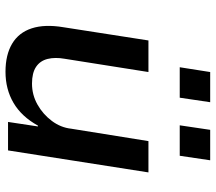

<svg xmlns="http://www.w3.org/2000/svg" viewBox="-62 -694 766 681"><g transform="rotate(90 320.5 -354.0)"><path d="M235 9Q175 9 135.5 -14.5Q96 -38 81 -84Q66 -130 77 -196L124 -498H236L189 -201Q183 -167 189.5 -140.5Q196 -114 217.5 -99.5Q239 -85 277 -85Q317 -85 351.5 -104.5Q386 -124 409.5 -155.5Q433 -187 437 -224L481 -498H592L514 0H413L429 -106H426Q394 -48 345.5 -19.5Q297 9 235 9ZM425 -609 441 -717H549L533 -609ZM219 -609 236 -717H343L327 -609Z"/></g></svg>

Font: Nunito Sans 7pt SemiBold
Style: Italic
Weight: 600
Italic angle: -9°
Designer: Vernon Adams
Foundry: Vernon Adams
Version: Version 3.101;gftools[0.9.27]